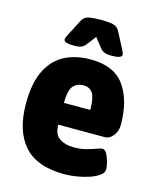

<svg xmlns="http://www.w3.org/2000/svg" viewBox="-110 -794 717 879"><g transform="rotate(15 248.5 -355.0)"><path d="M279 8Q148 8 87 -61.5Q26 -131 26 -260Q26 -357 55.5 -416.5Q85 -476 137.5 -503.5Q190 -531 261 -531Q372 -531 421.5 -462Q471 -393 471 -277Q471 -247 454 -225.5Q437 -204 415 -204H194Q194 -158 221 -140Q248 -122 288 -122Q321 -122 347 -129Q373 -136 391.5 -143Q410 -150 419 -150Q431 -150 440 -133Q449 -116 454 -95.5Q459 -75 459 -63Q459 -47 441.5 -34Q424 -21 396 -11.5Q368 -2 337 3Q306 8 279 8ZM193 -307H318Q318 -363 304 -385.5Q290 -408 258 -408Q230 -408 212 -388.5Q194 -369 193 -307ZM169 -572Q121 -572 121 -589Q121 -596 131 -615L169 -688Q177 -705 193.5 -711.5Q210 -718 258 -718Q307 -718 323 -711.5Q339 -705 348 -688L386 -615Q396 -596 396 -589Q396 -572 348 -572Q325 -572 313 -577Q301 -582 292 -594L258 -637L225 -594Q216 -582 204 -577Q192 -572 169 -572Z"/></g></svg>

Font: Asap Semi Condensed ExtraBold
Style: Regular
Weight: 800
Width: 4
Designer: Pablo Cosgaya
Foundry: Omnibus-Type
Version: Version 3.001; ttfautohint (v1.8.4.7-5d5b)